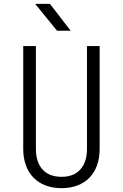

<svg xmlns="http://www.w3.org/2000/svg" viewBox="-20 -970 640 1000"><path d="M277 -810H348L240 -950H163ZM301 10C425 10 499 -69 499 -194V-730H433V-194C433 -104 386 -49 301 -49C214 -49 167 -103 167 -194V-730H101V-194C101 -69 176 10 301 10Z"/></svg>

Font: JetBrains Mono ExtraLight
Style: Regular
Weight: 240
Monospace: yes
Designer: Philipp Nurullin, Konstantin Bulenkov
Foundry: JetBrains
Version: Version 2.305